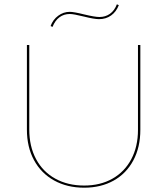

<svg xmlns="http://www.w3.org/2000/svg" viewBox="-20 -867 777 892"><path d="M215 -746Q226 -776 250.5 -794Q275 -812 304 -812Q323 -812 371 -800Q421 -788 442 -788Q470 -788 491 -803Q512 -818 523 -847L532 -843Q520 -812 496 -795Q472 -778 440 -778Q418 -778 370 -790Q322 -802 304 -802Q277 -802 256.5 -787Q236 -772 224 -742ZM105 -265V-658H116V-265Q116 -187 147.5 -128Q179 -69 237 -37Q295 -5 371 -5Q446 -5 502.5 -37Q559 -69 590 -127.5Q621 -186 621 -264V-658H632V-264Q632 -183 599.5 -122Q567 -61 508 -28Q449 5 371 5Q292 5 231.5 -28.5Q171 -62 138 -123Q105 -184 105 -265Z"/></svg>

Font: Ysabeau SC Hairline
Style: Regular
Weight: 100
Designer: Christian Thalmann (Catharsis Fonts)
Version: Version 0.003